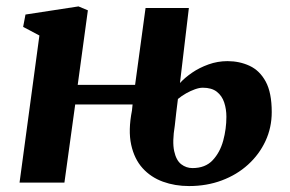

<svg xmlns="http://www.w3.org/2000/svg" viewBox="-20 -584 926 614"><path d="M584.5 11Q539.5 11 501 -3Q462.5 -17 436 -46.2Q409.5 -75.5 399.5 -121.2Q389.5 -167 402 -230.5L404 -250H220.5L186 0H42.5L106 -470.5L54 -498L61.5 -537.5L231 -563.5L261 -551L228.5 -312.5H412L445.5 -558.5H584L555.5 -318.5Q571 -335.5 594.2 -351.5Q617.5 -367.5 646.8 -378Q676 -388.5 707.5 -388.5Q746 -388.5 778.2 -373.5Q810.5 -358.5 829.8 -323Q849 -287.5 849 -225.5Q849 -176 829 -133Q809 -90 773.2 -57.5Q737.5 -25 689.2 -7Q641 11 584.5 11ZM595.5 -46.5Q636.5 -46.5 660 -71.5Q683.5 -96.5 693.8 -134.2Q704 -172 704 -210.5Q704 -235 697 -256.2Q690 -277.5 673.5 -290.5Q657 -303.5 628.5 -303.5Q617.5 -303.5 603.5 -298.5Q589.5 -293.5 575.2 -285.5Q561 -277.5 549 -267.5Q546 -247 543.8 -225.5Q541.5 -204 539 -182.5Q530.5 -130.5 537 -100.8Q543.5 -71 559.5 -58.8Q575.5 -46.5 595.5 -46.5Z"/></svg>

Font: Merriweather 28pt ExtraBold
Style: Italic
Weight: 800
Italic angle: -7.8°
Version: Version 2.101